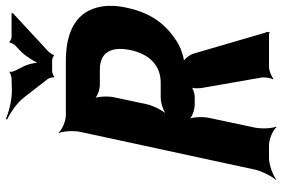

<svg xmlns="http://www.w3.org/2000/svg" viewBox="-178 -784 987 672"><g transform="rotate(-90 316.0 -447.5)"><path d="M625 -496C633 -531 634 -562 629 -589C614 -672 546 -711 440 -711H249C228 -711 197 -725 188 -737L187 -735C193 -722 196 -685 191 -661L59 -50C54 -26 35 11 23 24V26C38 14 76 0 99 0H143C166 0 198 14 207 26L209 24C203 11 201 -26 206 -50L240 -210C245 -234 243 -274 233 -286L230 -284C237 -271 267 -260 286 -260H314C323 -260 345 -266 350 -273L348 -275C342 -268 343 -242 345 -233L381 -27C383 -18 380 6 375 13L378 15C385 8 407 0 418 0H535C536 0 536 2 537 3L541 0C540 -1 540 -2 540 -4V-5L541 -9C541 -9 540 -10 539 -10L466 -260C462 -277 445 -299 433 -301L431 -298C444 -295 481 -307 498 -317C560 -353 606 -406 625 -496ZM477 -484C462 -414 419 -379 363 -379H310C291 -379 258 -368 246 -355L247 -353C263 -365 283 -405 288 -429L312 -542C317 -566 315 -606 305 -618L302 -616C308 -603 337 -592 356 -592H409C467 -592 492 -555 477 -484ZM417 -865 406 -887C404 -890 399 -904 402 -908L400 -909C398 -905 383 -901 377 -901L339 -900C303 -899 259 -911 236 -921L234 -917C255 -907 292 -883 311 -858L377 -773C379 -769 384 -756 381 -753L384 -751C386 -755 399 -759 403 -759H442C446 -759 457 -755 458 -752L460 -753C460 -756 469 -769 472 -772L606 -896L607 -901H523C519 -901 507 -905 507 -909L503 -907C504 -904 496 -890 492 -887L470 -866C455 -850 432 -815 428 -798H432C436 -815 426 -850 417 -865Z"/></g></svg>

Font: Asimov
Style: EdgeExtremeIt
Weight: 500
Designer: Google
Version: Version 2.000980: 2014